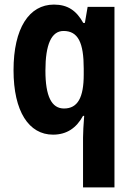

<svg xmlns="http://www.w3.org/2000/svg" viewBox="-20 -577 579 837"><path d="M342 23V240H479V-547H362L350 -477H343C313 -531 275 -557 215 -557C107 -557 39 -454 39 -271C39 -91 106 10 211 10C271 10 313 -19 342 -72H347C344 -32 342 0 342 23ZM259 -104C205 -104 178 -157 178 -269C178 -383 204 -442 257 -442C321 -442 345 -390 345 -278V-252C345 -152 319 -104 259 -104Z"/></svg>

Font: Noto Sans Thai Looped Condensed
Style: Bold
Weight: 700
Width: 3
Designer: Sasikarn Vongin, Ben Mitchell
Foundry: The Fontpad Ltd
Version: Version 1.001